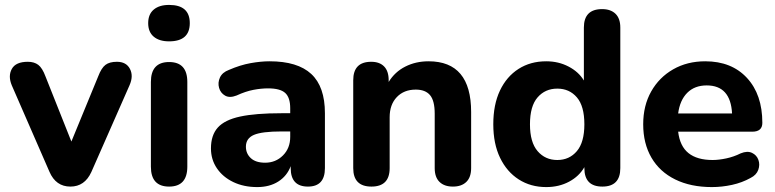

<svg xmlns="http://www.w3.org/2000/svg" viewBox="-20 -750 3147 780"><path d="M266 8Q207 8 181 -52L28 -403Q12 -441 28 -470Q44 -499 93 -499Q119 -499 135.5 -486.5Q152 -474 165 -439L270 -175L379 -440Q392 -474 408.5 -486.5Q425 -499 455 -499Q493 -499 508 -470Q523 -441 506 -403L351 -51Q324 8 266 8Z M667 8Q593 8 593 -73V-417Q593 -498 667 -498Q741 -498 741 -417V-73Q741 8 667 8ZM667 -582Q627 -582 604.5 -601Q582 -620 582 -656Q582 -692 604.5 -711Q627 -730 667 -730Q751 -730 751 -656Q751 -582 667 -582Z M1025 10Q970 10 927.5 -10.5Q885 -31 861 -66.5Q837 -102 837 -147Q837 -201 865 -232Q893 -263 955.5 -276.5Q1018 -290 1123 -290H1159V-310Q1159 -354 1138.5 -372.5Q1118 -391 1069 -391Q1041 -391 1009.5 -385Q978 -379 941 -362Q913 -351 894.5 -361.5Q876 -372 870 -393Q864 -414 873.5 -435Q883 -456 910 -466Q956 -486 998 -493.5Q1040 -501 1075 -501Q1189 -501 1244.5 -449.5Q1300 -398 1300 -290V-67Q1300 8 1231 8Q1161 8 1161 -67V-75Q1146 -35 1110.5 -12.5Q1075 10 1025 10ZM1159 -216H1124Q1044 -216 1011.5 -202Q979 -188 979 -154Q979 -126 999 -107.5Q1019 -89 1057 -89Q1100 -89 1129.5 -118.5Q1159 -148 1159 -194Z M1489 8Q1415 8 1415 -67V-424Q1415 -499 1488 -499Q1522 -499 1540.5 -480Q1559 -461 1559 -424V-417Q1584 -458 1626.5 -479.5Q1669 -501 1721 -501Q1894 -501 1894 -295V-67Q1894 -30 1874.5 -11Q1855 8 1820 8Q1785 8 1765.5 -11Q1746 -30 1746 -67V-288Q1746 -341 1727 -363.5Q1708 -386 1669 -386Q1621 -386 1592 -355.5Q1563 -325 1563 -274V-67Q1563 8 1489 8Z M2244 -100Q2293 -100 2323.5 -136Q2354 -172 2354 -245Q2354 -319 2323.5 -354.5Q2293 -390 2244 -390Q2195 -390 2164 -354.5Q2133 -319 2133 -245Q2133 -172 2164 -136Q2195 -100 2244 -100ZM2199 10Q2136 10 2087.5 -21Q2039 -52 2011.5 -109Q1984 -166 1984 -245Q1984 -325 2011 -382Q2038 -439 2086.5 -470Q2135 -501 2199 -501Q2249 -501 2290 -479.5Q2331 -458 2352 -423V-638Q2352 -713 2426 -713Q2461 -713 2480.5 -694Q2500 -675 2500 -638V-67Q2500 8 2427 8Q2354 8 2354 -67V-71Q2333 -34 2292 -12Q2251 10 2199 10Z M2872 10Q2786 10 2723 -21Q2660 -52 2626.5 -109.5Q2593 -167 2593 -245Q2593 -321 2625.5 -378.5Q2658 -436 2715 -468.5Q2772 -501 2845 -501Q2952 -501 3014.5 -433.5Q3077 -366 3077 -251Q3077 -215 3036 -215H2735Q2742 -156 2777 -128Q2812 -100 2875 -100Q2900 -100 2930.5 -106.5Q2961 -113 2989 -127Q3016 -138 3035 -129Q3054 -120 3061 -100.5Q3068 -81 3060.5 -60Q3053 -39 3029 -27Q2995 -8 2954 1Q2913 10 2872 10ZM2735 -289H2954Q2948 -403 2851 -403Q2802 -403 2772 -373Q2742 -343 2735 -289Z"/></svg>

Font: Chiron GoRound TC
Style: Bold
Weight: 700
Designer: Ryoko NISHIZUKA 西塚涼子 (kana, bopomofo & ideographs); Paul D. Hunt (Latin, Greek & Cyrillic); Sandoll Communications 산돌커뮤니
Foundry: Adobe
Version: Version 1.000;hotconv 1.1.1;makeotfexe 2.6.0